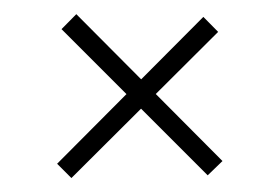

<svg xmlns="http://www.w3.org/2000/svg" viewBox="-20 -443 398 274"><path d="M67.8 -401.4 88.9 -422.8 297.5 -213.2 276.4 -192.8ZM81.9 -188.9 61.5 -209.3 270.2 -418.9 291.3 -397.5Z"/></svg>

Font: Smooch Sans Thin
Style: Regular
Weight: 100
Designer: Robert E. Leuschke
Foundry: Robert E. Leuschke
Version: Version 1.010